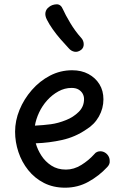

<svg xmlns="http://www.w3.org/2000/svg" viewBox="-20 -871 571 891"><path d="M282 0Q227 0 184 -22Q141 -44 111 -81.5Q81 -119 65.5 -165.5Q50 -212 50 -260Q50 -311 70.5 -361Q91 -411 127.5 -453Q164 -495 212 -520Q260 -545 315 -545Q358 -545 390.5 -527.5Q423 -510 441.5 -480Q460 -450 460 -410Q460 -368 439 -330.5Q418 -293 380 -270Q329 -235 268.5 -221.5Q208 -208 146 -206Q154 -177 172 -149Q190 -121 218.5 -102.5Q247 -84 286 -84Q323 -84 357.5 -105.5Q392 -127 417 -155Q423 -163 430.5 -166Q438 -169 445 -169Q457 -169 467 -163Q477 -157 483 -147Q489 -137 489 -125Q490 -117 487 -109.5Q484 -102 477 -95Q440 -55 390.5 -27.5Q341 0 282 0ZM142 -288Q182 -290 216 -294.5Q250 -299 287 -314Q320 -327 345 -351.5Q370 -376 370 -411Q370 -425 363.5 -436.5Q357 -448 344.5 -455.5Q332 -463 312 -463Q280 -463 251 -447Q222 -431 199 -405.5Q176 -380 161.5 -349Q147 -318 142 -288ZM357 -640Q341 -628 325.5 -631Q310 -634 299 -647Q281 -666 261 -689Q241 -712 224.5 -735.5Q208 -759 198 -779Q188 -798 191 -813.5Q194 -829 208 -839Q222 -850 242 -851Q262 -852 272 -828Q283 -803 306 -764.5Q329 -726 357 -695Q368 -683 368.5 -666.5Q369 -650 357 -640Z"/></svg>

Font: Playpen Sans Deva
Style: Regular
Weight: 400
Designer: Pooja Saxena, Gunjan Panchal, Laura Meseguer, Veronika Burian, José Scaglione
Foundry: TypeTogether
Version: Version 2.000